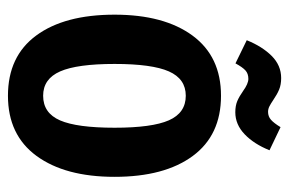

<svg xmlns="http://www.w3.org/2000/svg" viewBox="-138 -552 703 466"><g transform="rotate(90 213.0 -319.5)"><path d="M212.9 12.2Q117.2 12.2 66.7 -56.4Q16.1 -125 16.1 -246.6Q16.1 -366.7 66.9 -435.8Q117.7 -504.9 212.9 -504.9Q308.6 -504.9 359.1 -436.3Q409.7 -367.7 409.7 -246.6Q409.7 -126.5 358.9 -57.1Q308.1 12.2 212.9 12.2ZM212.9 -419.4Q171.9 -419.4 153.8 -378.4Q135.7 -337.4 135.7 -246.6Q135.7 -155.8 153.8 -114.5Q171.9 -73.2 212.9 -73.2Q254.9 -73.2 272.7 -114.3Q290.5 -155.3 290.5 -246.6Q290.5 -337.4 272.5 -378.4Q254.4 -419.4 212.9 -419.4ZM201.2 -558.6Q183.6 -571.3 171.9 -571.3Q159.2 -571.3 151.4 -564.2Q143.6 -557.1 134.3 -540L78.1 -567.4Q93.3 -605 116.2 -627.9Q139.2 -650.9 169.9 -650.9Q186 -650.9 197.8 -646Q209.5 -641.1 223.1 -631.8Q232.4 -625.5 238.8 -622.3Q245.1 -619.1 252 -619.1Q263.2 -619.1 271.2 -626.2Q279.3 -633.3 289.1 -649.4L345.2 -622.6Q330.1 -585 306.4 -562.3Q282.7 -539.6 252.9 -539.6Q237.3 -539.6 225.8 -544.4Q214.4 -549.3 201.2 -558.6Z"/></g></svg>

Font: Amiri Typewriter
Style: Bold
Weight: 700
Monospace: yes
Designer: Khaled Hosny
Version: Version 1.1